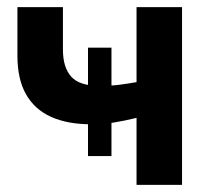

<svg xmlns="http://www.w3.org/2000/svg" viewBox="-20 -520 606 540"><path d="M227.5 -81V-386H293.5V-81ZM364 0V-188.5Q329.5 -180 299 -175.2Q268.5 -170.5 236 -170.5Q170 -170.5 123.8 -191.2Q77.5 -212 53.2 -254.8Q29 -297.5 29 -363V-500H157V-380.5Q157 -330.5 180.2 -304.5Q203.5 -278.5 260 -278.5Q293 -278.5 317.2 -281.8Q341.5 -285 364 -289V-500H492V0Z"/></svg>

Font: Geologica Medium
Style: Regular
Weight: 500
Designer: Sindre Bremnes, Frode Helland
Foundry: Monokrom Skriftforlag AS
Version: Version 1.010;gftools[0.9.28]